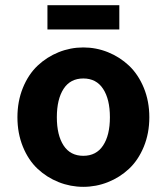

<svg xmlns="http://www.w3.org/2000/svg" viewBox="-20 -705 640 737"><path d="M162.1 -591.8V-685.1H438V-591.8ZM394.5 -5.9Q349.1 12.2 299.8 12.2Q250.5 12.2 205.1 -5.9Q159.7 -23.9 124.3 -57.1Q88.9 -90.3 67.9 -141.8Q46.9 -193.4 46.9 -254.9Q46.9 -316.4 67.9 -367.9Q88.9 -419.4 124.3 -452.9Q159.7 -486.3 205.1 -504.6Q250.5 -522.9 299.8 -522.9Q349.1 -522.9 394.5 -504.6Q439.9 -486.3 475.3 -452.9Q510.7 -419.4 532 -367.9Q553.2 -316.4 553.2 -254.9Q553.2 -193.4 532 -141.8Q510.7 -90.3 475.3 -57.1Q439.9 -23.9 394.5 -5.9ZM401.9 -254.9Q401.9 -324.2 375.7 -364Q349.6 -403.8 299.8 -403.8Q250 -403.8 224.1 -364Q198.2 -324.2 198.2 -254.9Q198.2 -186 224.1 -146.5Q250 -106.9 299.8 -106.9Q349.6 -106.9 375.7 -146.5Q401.9 -186 401.9 -254.9Z"/></svg>

Font: Office Code Pro D Bold
Style: Regular
Weight: 700
Designer: Nathan Rutzky & Paul D. Hunt
Foundry: Adobe Systems Incorporated
Version: Version 1.004;PS 001.004;hotconv 1.0.70;makeotf.lib2.5.58329